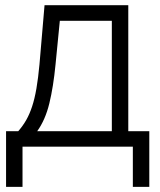

<svg xmlns="http://www.w3.org/2000/svg" viewBox="-20 -566 617 741"><path d="M3.4 155.3V-59.6H50.3Q67.9 -79.6 81.1 -102.5Q94.2 -125.5 104 -155.3Q113.8 -185.1 120.6 -224.6Q127.4 -264.2 132.3 -316.9L151.9 -545.9H475.1V-59.6H556.2V155.3H492.7V0H66.9V155.3ZM123.5 -59.6H411.6V-485.8H210.9L194.3 -316.9Q186 -231 170.4 -167Q154.8 -103 123.5 -59.6Z"/></svg>

Font: Inter Tight Light
Style: Regular
Weight: 300
Designer: Rasmus Andersson
Foundry: rsms
Version: Version 3.004